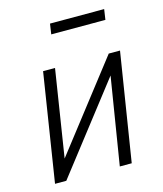

<svg xmlns="http://www.w3.org/2000/svg" viewBox="-104 -760 714 839"><g transform="rotate(-15 253.0 -341.0)"><path d="M41 0 118 -489H172L104 -57H80L415 -489H466L388 0H334L404 -432H427L92 0ZM194 -635 201 -682H446L439 -635Z"/></g></svg>

Font: Nunito Sans 10pt Condensed Light
Style: Italic
Weight: 300
Width: 3
Italic angle: -9°
Designer: Vernon Adams
Foundry: Vernon Adams
Version: Version 3.101;gftools[0.9.27]